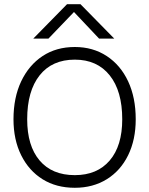

<svg xmlns="http://www.w3.org/2000/svg" viewBox="-20 -883 708 911"><path d="M298 -863H362L522 -700H450L331 -826L210 -700H138ZM44 -317Q44 -420 80.5 -497Q117 -574 182 -617Q247 -660 335 -660Q421 -660 486.5 -617Q552 -574 588 -497Q624 -420 624 -317Q624 -220 588 -146.5Q552 -73 486.5 -32.5Q421 8 335 8Q247 8 182 -32.5Q117 -73 80.5 -146.5Q44 -220 44 -317ZM560 -317Q560 -451 500.5 -525.5Q441 -600 335 -600Q227 -600 168 -525.5Q109 -451 109 -317Q109 -191 168 -121.5Q227 -52 335 -52Q441 -52 500.5 -121.5Q560 -191 560 -317Z"/></svg>

Font: Overused Grotesk Book
Style: Regular
Weight: 350
Version: Version 0.003